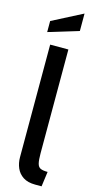

<svg xmlns="http://www.w3.org/2000/svg" viewBox="-146 -1001 530 1049"><g transform="rotate(15 119.0 -476.0)"><path d="M174 10Q131.5 10 105.2 -7.2Q79 -24.5 67 -52.5Q55 -80.5 55 -113.5V-750H158V-163Q158 -124.5 162.8 -105.8Q167.5 -87 181 -80.8Q194.5 -74.5 221.5 -74.5L210 10ZM21.5 -812V-874.5L192.5 -962.5V-864Z"/></g></svg>

Font: Cabin SemiCondensedMedium
Style: Regular
Weight: 500
Width: 4
Designer: Pablo Impallari
Foundry: Pablo Impallari. http://www.impallari.com Igino Marini. http://www.ikern.com
Version: Version 3.001